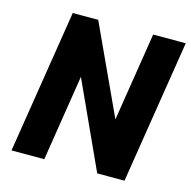

<svg xmlns="http://www.w3.org/2000/svg" viewBox="-104 -808 906 911"><g transform="rotate(15 349.0 -352.5)"><path d="M31 0 143 -705H268L475 -257H467L538 -705H698L586 0H452L252 -437H261L192 0Z"/></g></svg>

Font: Nunito Sans 7pt Condensed Black
Style: Italic
Weight: 900
Width: 3
Italic angle: -9°
Designer: Vernon Adams
Foundry: Vernon Adams
Version: Version 3.101;gftools[0.9.27]